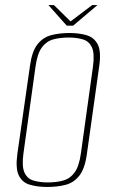

<svg xmlns="http://www.w3.org/2000/svg" viewBox="-20 -730 450 762"><path d="M167 12Q128 12 98 3Q68 -6 54.5 -34Q41 -62 49 -120L99 -469Q107 -527 129 -554.5Q151 -582 183.5 -590.5Q216 -599 255 -599Q295 -599 324.5 -590Q354 -581 368 -553.5Q382 -526 374 -469L325 -120Q317 -61 295 -33Q273 -5 240.5 3.5Q208 12 167 12ZM170 -6Q204 -6 231 -13.5Q258 -21 276 -45.5Q294 -70 301 -121L349 -466Q356 -517 345 -541.5Q334 -566 309.5 -573.5Q285 -581 252 -581Q218 -581 191 -573.5Q164 -566 146 -541.5Q128 -517 121 -466L73 -121Q66 -70 77 -45.5Q88 -21 112.5 -13.5Q137 -6 170 -6ZM245 -628 172 -710H194L260 -645L346 -710H367L270 -628Z"/></svg>

Font: Alumni Sans Thin Thin
Style: Italic
Weight: 250
Italic angle: -8°
Version: Version 1.016